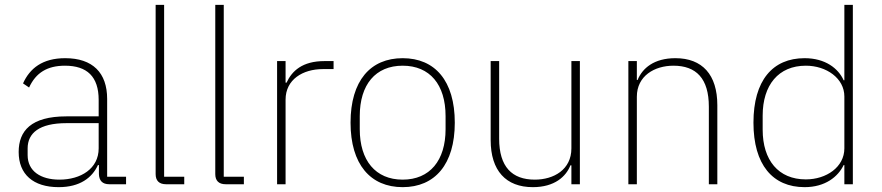

<svg xmlns="http://www.w3.org/2000/svg" viewBox="-20 -760 3638 792"><path d="M500 0V-31H422V-352C422 -460 362 -520 249 -520C155 -520 103 -478 75 -416L100 -399C128 -460 175 -489 248 -489C339 -489 387 -444 387 -348V-280H254C108 -280 57 -220 57 -133C57 -41 117 12 222 12C310 12 360 -27 384 -79H388V-42C389 -15 402 0 431 0ZM225 -19C148 -19 94 -54 94 -120V-148C94 -211 142 -252 254 -252H387V-148C387 -64 313 -19 225 -19Z M740 0V-31H657V-740H622V-42C622 -15 636 0 665 0Z M986 0V-31H903V-740H868V-42C868 -15 882 0 911 0Z M1158 0V-349C1158 -432 1229 -475 1312 -475H1356V-508H1318C1227 -508 1184 -467 1162 -419H1158V-508H1123V0Z M1641 12C1774 12 1856 -82 1856 -254C1856 -427 1774 -520 1641 -520C1508 -520 1426 -427 1426 -254C1426 -82 1508 12 1641 12ZM1641 -19C1529 -19 1464 -98 1464 -227V-281C1464 -411 1529 -489 1641 -489C1753 -489 1818 -411 1818 -281V-227C1818 -98 1753 -19 1641 -19Z M2337 0H2372V-508H2337V-148C2337 -60 2264 -19 2186 -19C2092 -19 2039 -72 2039 -188V-508H2004V-182C2004 -56 2067 12 2178 12C2268 12 2315 -32 2333 -78H2337Z M2607 0V-361C2607 -447 2680 -489 2758 -489C2852 -489 2904 -436 2904 -320V0H2939V-326C2939 -452 2877 -520 2766 -520C2678 -520 2630 -479 2610 -430H2607V-508H2572V0Z M3463 0H3498V-740H3463V-429H3460C3438 -478 3384 -520 3299 -520C3167 -520 3088 -428 3088 -254C3088 -81 3167 12 3299 12C3384 12 3437 -31 3460 -79H3463ZM3304 -20C3191 -20 3126 -99 3126 -225V-283C3126 -409 3191 -489 3304 -489C3389 -489 3463 -437 3463 -362V-148C3463 -71 3389 -20 3304 -20Z"/></svg>

Font: IBM Plex Thai Looped ExtraLight
Style: Regular
Weight: 200
Designer: Mike Abbink, Paul van der Laan, Pieter van Rosmalen, Ben Mitchell, Mark Frömberg
Foundry: Bold Monday
Version: Version 1.0